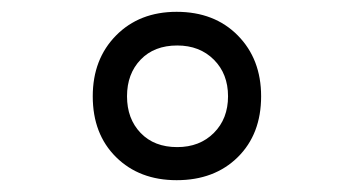

<svg xmlns="http://www.w3.org/2000/svg" viewBox="-20 -721 599 325"><path d="M279 -416Q216 -416 176.5 -455Q137 -494 137 -558Q137 -621 176.5 -661Q216 -701 279 -701Q343 -701 382.5 -661Q422 -621 422 -558Q422 -494 382.5 -455Q343 -416 279 -416ZM280 -472Q318 -472 342 -496Q366 -520 366 -558Q366 -596 342 -620Q318 -644 280 -644Q241 -644 218 -620Q195 -596 195 -558Q195 -520 218 -496Q241 -472 280 -472Z"/></svg>

Font: Cairo Play SemiBold
Style: Regular
Weight: 600
Designer: Mohamed Gaber, Accademia di Belle Arti di Urbino
Foundry: Kief Type Foundry, Accademia di Belle Arti di Urbino
Version: Version 3.130;gftools[0.9.24]